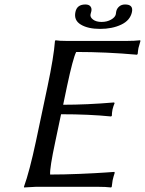

<svg xmlns="http://www.w3.org/2000/svg" viewBox="-20 -826 641 849"><path d="M492.2 -763.2Q492.7 -766.1 493.2 -770.8Q493.7 -775.4 494.1 -775.9Q496.6 -788.1 506.8 -797.1Q517.1 -806.2 533.2 -806.2Q570.3 -806.2 563.5 -772.9Q555.7 -735.8 515.9 -717Q476.1 -698.2 422.6 -698.2Q369.1 -698.2 337.4 -717.3Q305.7 -736.3 313.5 -772.9Q320.3 -806.2 357.4 -806.2Q373.5 -806.2 380.1 -797.4Q386.7 -788.6 383.8 -775.9Q383.8 -774.9 382.3 -770.3Q380.9 -765.6 380.4 -763.2Q377.4 -750 391.4 -739.5Q405.3 -729 429.2 -729Q453.1 -729 471.2 -739.3Q489.3 -749.5 492.2 -763.2ZM224.6 -200.2Q199.2 -81.5 201.7 -54.2Q261.2 -54.2 332 -57.1Q402.8 -60.1 444.3 -63L485.8 -65.9L487.3 -62Q481.9 -45.9 478 -28.8Q478 -27.8 474.1 0L471.2 2.9Q447.8 0 412.1 0H139.2L86.4 2.9L85.9 0Q110.4 -67.9 138.7 -200.2L190.4 -444.8Q217.8 -574.2 223.1 -645L225.6 -647.9Q242.2 -645 275.9 -645H539.1Q575.2 -645 599.6 -647.9L601.1 -645Q593.3 -617.7 592.3 -613.8Q590.3 -604 588.9 -587.9L585.9 -584Q450.2 -596.2 316.9 -596.2Q302.7 -568.4 276.4 -444.8L259.3 -362.8Q364.3 -362.8 484.4 -373L486.8 -370.1Q481 -356.4 477.5 -341.8Q474.6 -326.7 474.6 -314L471.2 -311Q375 -320.8 250 -320.8Z"/></svg>

Font: Linux Biolinum O
Style: Italic
Weight: 400
Italic angle: -12°
Designer: Philipp H. Poll
Foundry: Philipp H. Poll
Version: Version 1.1.3